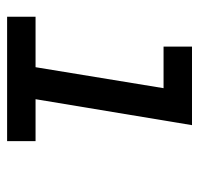

<svg xmlns="http://www.w3.org/2000/svg" viewBox="-30 -530 560 540"><g transform="rotate(90 250.0 -260.0)"><path d="M27 0V-80H169L228 -440H111V-520H332L259 -80H377V0Z"/></g></svg>

Font: Iosevka SS04 Medium
Style: Italic
Weight: 500
Italic angle: -9°
Monospace: yes
Designer: Belleve Invis
Foundry: Belleve Invis
Version: Version 19.0.0; ttfautohint (v1.8.4)